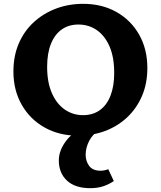

<svg xmlns="http://www.w3.org/2000/svg" viewBox="-20 -693 839 1002"><path d="M387 15Q289 15 213 -27.5Q137 -70 93.5 -146Q50 -222 50 -320Q50 -401 78 -466Q106 -531 156 -577Q206 -623 272 -648Q338 -673 414 -673Q512 -673 587.5 -630.5Q663 -588 706 -512.5Q749 -437 749 -338Q749 -257 721 -192Q693 -127 643.5 -80.5Q594 -34 528.5 -9.5Q463 15 387 15ZM413 -92Q465 -92 501.5 -118.5Q538 -145 557 -194.5Q576 -244 576 -312Q576 -395 551.5 -451Q527 -507 485 -536Q443 -565 389 -565Q339 -565 302.5 -539.5Q266 -514 246 -464.5Q226 -415 226 -344Q226 -263 251 -206.5Q276 -150 318.5 -121Q361 -92 413 -92ZM451 289Q372 289 329.5 249.5Q287 210 287 144Q287 91 327 39.5Q367 -12 459 -53L504 -19Q464 6 445.5 42Q427 78 427 115Q427 148 445.5 173Q464 198 505 198Q514 198 524.5 196Q535 194 545 190L574 252Q547 270 517.5 279.5Q488 289 451 289Z"/></svg>

Font: Ysabeau SC ExtraBold
Style: Regular
Weight: 800
Designer: Christian Thalmann (Catharsis Fonts)
Version: Version 2.001;gftools[0.9.30]; featfreeze: smcp